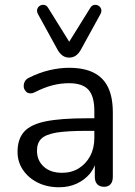

<svg xmlns="http://www.w3.org/2000/svg" viewBox="-20 -781 570 810"><path d="M229 9Q179 9 139.5 -10.5Q100 -30 77 -64Q54 -98 54 -140Q54 -194 81.5 -225Q109 -256 172.5 -269Q236 -282 346 -282H378V-313Q378 -375 353 -402.5Q328 -430 271 -430Q236 -430 201 -421Q166 -412 127 -392Q117 -387 109 -387Q106 -387 99.5 -388.5Q93 -390 87 -398Q81 -406 80.5 -412Q80 -418 80 -420Q80 -429 85 -438Q90 -447 102 -453Q146 -475 189 -485Q232 -495 271 -495Q334 -495 375 -474.5Q416 -454 436 -412.5Q456 -371 456 -306V-35Q456 -15 446.5 -4Q437 7 419 7Q400 7 390 -4Q380 -15 380 -35V-84Q372 -64 359 -48Q336 -21 303 -6Q270 9 229 9ZM220 -222Q173 -214 154.5 -196Q136 -178 136 -145Q136 -104 164.5 -78Q193 -52 242 -52Q282 -52 312.5 -71Q343 -90 360.5 -123Q378 -156 378 -199V-229H347Q266 -229 220 -222ZM272 -538Q256 -538 244 -546.5Q232 -555 223 -571L140 -722Q134 -734 137.5 -743.5Q141 -753 149.5 -757.5Q158 -762 167.5 -760Q177 -758 183 -748L272 -605L361 -748Q367 -758 376.5 -760Q386 -762 394.5 -757.5Q403 -753 406.5 -743.5Q410 -734 404 -722L321 -571Q312 -555 300 -546.5Q288 -538 272 -538Z"/></svg>

Font: Nunito
Style: Regular
Weight: 400
Designer: Vernon Adams
Foundry: Vernon Adams
Version: Version 3.602